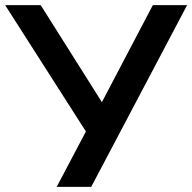

<svg xmlns="http://www.w3.org/2000/svg" viewBox="-34 -725 746 745"><path d="M186 0 310 -235 312 -195 -14 -705H124L375 -307H350L559 -705H692L320 0Z"/></svg>

Font: Mulish ExtraLight
Style: Regular
Weight: 200
Designer: Vernon Adams
Foundry: Vernon Adams
Version: Version 3.603